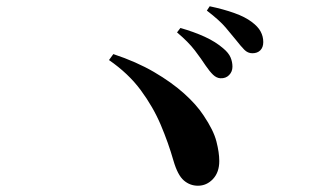

<svg xmlns="http://www.w3.org/2000/svg" viewBox="-20 -743 1040 618"><path d="M642.1 -531.6Q628.3 -552.8 607.3 -580.5Q586.2 -608.2 549.8 -638.7L560.7 -652.9Q603.8 -640.7 639.1 -624.6Q674.4 -608.4 698.9 -587Q716 -572.7 722.1 -558.2Q728.2 -543.7 728.2 -528.4Q728.2 -512.3 717.4 -501.3Q706.7 -490.3 689.4 -491.1Q676.9 -491.8 665.8 -502.4Q654.7 -513.1 642.1 -531.6ZM740.3 -613.4Q725.9 -631.2 706.4 -654.3Q686.9 -677.4 645.8 -708.9L655 -722.8Q699.6 -713.4 734.2 -701Q768.9 -688.7 790.5 -672.2Q810.5 -657.4 818.9 -641.5Q827.4 -625.7 827.4 -607.7Q827.4 -590.6 817.9 -581.1Q808.5 -571.6 792.2 -571.6Q777.6 -571.6 766.3 -583Q755.1 -594.4 740.3 -613.4ZM344.8 -568.9Q419.3 -544.2 475.9 -511.1Q532.5 -478 572.6 -442Q612.7 -406 635.2 -371.5Q667.5 -323.6 676.6 -287.7Q685.8 -251.8 685.8 -224.7Q685.8 -188.4 665.5 -166.8Q645.2 -145.2 617.1 -145.2Q591.6 -145.2 571.8 -162.1Q551.9 -179.1 538.3 -225.9Q522 -283 497.5 -340.9Q473 -398.7 433.2 -452.6Q393.4 -506.5 330.8 -549.7Z"/></svg>

Font: Noto Serif HK
Style: Regular
Weight: 200
Designer: Ryoko NISHIZUKA 西塚涼子 (kana & ideographs); Frank Grießhammer (Latin, Greek & Cyrillic); Wenlong ZHANG 张文龙 (bopomofo); San
Foundry: Adobe
Version: Version 2.001;hotconv 1.1.0;makeotfexe 2.6.0